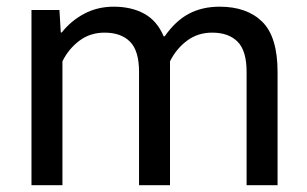

<svg xmlns="http://www.w3.org/2000/svg" viewBox="-20 -543 901 563"><path d="M72.3 0H163.1V-363.3Q181.6 -400.4 213.1 -423.8Q244.6 -447.3 286.6 -447.3Q335 -447.3 361.3 -420.7Q387.7 -394 387.7 -332.5V0H478.5V-363.3Q497.1 -400.4 528.6 -423.8Q560.1 -447.3 602.1 -447.3Q650.4 -447.3 676.8 -420.7Q703.1 -394 703.1 -332.5V0H793.9V-331.5Q793.9 -435.1 749 -479.2Q704.1 -523.4 624 -523.4Q573.2 -523.4 534.2 -502.9Q495.1 -482.4 462.9 -436.5H460Q440.4 -482.4 402.8 -502.9Q365.2 -523.4 313.5 -523.4Q266.1 -523.4 227.3 -502.9Q188.5 -482.4 161.1 -447.8H158.2L154.3 -513.7H72.3Z"/></svg>

Font: Roboto Flex
Style: Regular
Weight: 400
Designer: Berlow after Robertson
Foundry: Google
Version: Version 3.200;gftools[0.9.32]